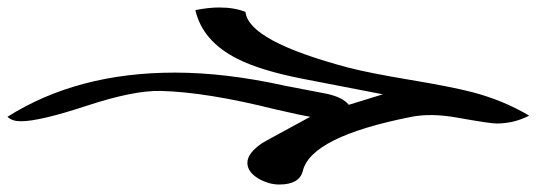

<svg xmlns="http://www.w3.org/2000/svg" viewBox="-20 -660 1434 513"><path d="M1394 -351Q1353 -330 1307 -330Q1289 -330 1200 -346Q1132 -358 1080 -348Q811 -295 789 -203Q780 -167 726 -167Q699 -167 672 -182Q641 -200 641 -225Q641 -251 681 -278Q691 -284 752 -317L809 -348Q784 -352 715 -368Q531 -414 410 -417Q338 -419 212 -377.5Q86 -336 36 -336Q12 -336 0 -348Q187 -466 447 -466Q583 -466 741 -431Q778 -424 850 -410Q895 -401 912 -380L1003 -408L786 -450Q675 -472 614 -503Q521 -550 502 -633Q537 -640 566 -640Q607 -640 636 -628Q644 -550 912 -479Q966 -465 1076.5 -446.5Q1187 -428 1241 -414Q1325 -392 1394 -351Z"/></svg>

Font: To Be Continued
Style: Regular
Weight: 400
Version: Macromedia Fontographer 4.1.4 9/2/97